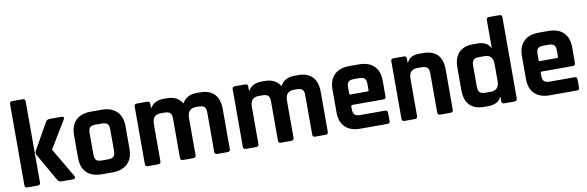

<svg xmlns="http://www.w3.org/2000/svg" viewBox="-49 -1121 4712 1540"><g transform="rotate(-10 2307.0 -351.5)"><path d="M347 -510H444Q456 -510 460 -503Q464 -496 457 -485L324 -266V-262L463 -25Q469 -15 464 -7.5Q459 0 446 0H360Q343 0 335.5 -4Q328 -8 320 -21L193 -244Q184 -260 193 -277L313 -490Q324 -510 347 -510ZM161 0H76Q55 0 55 -21V-682Q55 -703 76 -703H161Q182 -703 182 -682V-21Q182 0 161 0Z M771 0H682Q603 0 560 -42Q517 -84 517 -163V-347Q517 -426 560 -468Q603 -510 682 -510H771Q849 -510 892.5 -467.5Q936 -425 936 -347V-163Q936 -85 892.5 -42.5Q849 0 771 0ZM701 -109H752Q784 -109 797.5 -122Q811 -135 811 -167V-343Q811 -375 797.5 -388Q784 -401 752 -401H701Q669 -401 656 -388Q643 -375 643 -343V-167Q643 -135 656 -122Q669 -109 701 -109Z M1142 0H1057Q1036 0 1036 -21V-489Q1036 -510 1057 -510H1142Q1163 -510 1163 -489V-456H1167Q1179 -480 1207.5 -495Q1236 -510 1273 -510H1301Q1388 -510 1426 -446Q1460 -510 1543 -510H1572Q1649 -510 1688.5 -468Q1728 -426 1728 -347V-21Q1728 0 1707 0H1622Q1601 0 1601 -21V-341Q1601 -373 1588 -386.5Q1575 -400 1543 -400H1518Q1449 -400 1449 -323V-21Q1449 0 1427 0H1343Q1322 0 1322 -21V-341Q1322 -373 1308.5 -386.5Q1295 -400 1263 -400H1232Q1163 -400 1163 -324V-21Q1163 0 1142 0Z M1940 0H1855Q1834 0 1834 -21V-489Q1834 -510 1855 -510H1940Q1961 -510 1961 -489V-456H1965Q1977 -480 2005.5 -495Q2034 -510 2071 -510H2099Q2186 -510 2224 -446Q2258 -510 2341 -510H2370Q2447 -510 2486.5 -468Q2526 -426 2526 -347V-21Q2526 0 2505 0H2420Q2399 0 2399 -21V-341Q2399 -373 2386 -386.5Q2373 -400 2341 -400H2316Q2247 -400 2247 -323V-21Q2247 0 2225 0H2141Q2120 0 2120 -21V-341Q2120 -373 2106.5 -386.5Q2093 -400 2061 -400H2030Q1961 -400 1961 -324V-21Q1961 0 1940 0Z M3008 0H2787Q2708 0 2665 -42Q2622 -84 2622 -163V-347Q2622 -426 2665 -468Q2708 -510 2787 -510H2866Q2945 -510 2988 -468Q3031 -426 3031 -347V-220Q3031 -199 3010 -199H2759Q2747 -199 2747 -188V-166Q2747 -135 2760.5 -121.5Q2774 -108 2806 -108H3008Q3029 -108 3029 -86V-20Q3029 -9 3024.5 -4.5Q3020 0 3008 0ZM2759 -284H2895Q2906 -284 2906 -295V-343Q2906 -375 2893 -388Q2880 -401 2848 -401H2806Q2774 -401 2761 -388Q2748 -375 2748 -343V-295Q2748 -284 2759 -284Z M3232 0H3147Q3126 0 3126 -21V-489Q3126 -510 3147 -510H3232Q3253 -510 3253 -489V-456H3257Q3279 -510 3355 -510H3387Q3544 -510 3544 -347V-21Q3544 0 3522 0H3438Q3417 0 3417 -21V-341Q3417 -373 3403.5 -386.5Q3390 -400 3358 -400H3322Q3253 -400 3253 -324V-21Q3253 0 3232 0Z M3836 0H3795Q3718 0 3678.5 -42Q3639 -84 3639 -163V-347Q3639 -426 3678.5 -468Q3718 -510 3795 -510H3836Q3867 -510 3895 -496.5Q3923 -483 3934 -456H3938V-682Q3938 -703 3959 -703H4044Q4065 -703 4065 -682V-21Q4065 0 4044 0H3959Q3938 0 3938 -21V-54H3934Q3923 -27 3895 -13.5Q3867 0 3836 0ZM3938 -186V-324Q3938 -400 3869 -400H3824Q3792 -400 3779 -386.5Q3766 -373 3766 -341V-169Q3766 -137 3779 -123.5Q3792 -110 3824 -110H3869Q3938 -110 3938 -186Z M4551 0H4330Q4251 0 4208 -42Q4165 -84 4165 -163V-347Q4165 -426 4208 -468Q4251 -510 4330 -510H4409Q4488 -510 4531 -468Q4574 -426 4574 -347V-220Q4574 -199 4553 -199H4302Q4290 -199 4290 -188V-166Q4290 -135 4303.5 -121.5Q4317 -108 4349 -108H4551Q4572 -108 4572 -86V-20Q4572 -9 4567.5 -4.5Q4563 0 4551 0ZM4302 -284H4438Q4449 -284 4449 -295V-343Q4449 -375 4436 -388Q4423 -401 4391 -401H4349Q4317 -401 4304 -388Q4291 -375 4291 -343V-295Q4291 -284 4302 -284Z"/></g></svg>

Font: Rajdhani
Style: Bold
Weight: 700
Designer: Satya Rajpurohit, Jyotish Sonowal
Foundry: Indian Type Foundry
Version: Version 1.201 February 1, 2022